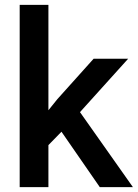

<svg xmlns="http://www.w3.org/2000/svg" viewBox="-20 -770 567 790"><path d="M390.6 0 232.9 -228 179.2 -172.9V0H61V-750H179.2V-316.4L215.8 -361.8L365.2 -528.3H507.3L309.1 -308.6L526.9 0Z"/></svg>

Font: Vazirmatn RD FD Medium
Style: Regular
Weight: 500
Designer: Saber Rastikerdar
Foundry: Saber Rastikerdar
Version: Version 33.003